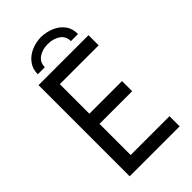

<svg xmlns="http://www.w3.org/2000/svg" viewBox="-268 -986 1072 1072"><g transform="rotate(-45 268.0 -450.0)"><path d="M84 0V-719.7H478.5V-639.6H171.9V-406.2H429.7V-326.2H171.9V-80.1H478.5V0ZM282.2 -900.4Q327.1 -898.9 363.8 -882.6Q400.4 -866.2 421.6 -836.4Q442.9 -806.6 441.4 -765.6H385.7Q385.7 -804.7 355.7 -825.2Q325.7 -845.7 282.2 -845.7Q239.7 -845.7 209.7 -825.2Q179.7 -804.7 179.7 -765.6H124Q124 -806.6 145.8 -836.4Q167.5 -866.2 203.4 -882.6Q239.3 -898.9 282.2 -900.4Z"/></g></svg>

Font: Reddit Sans
Style: Regular
Weight: 400
Designer: Stephen Hutchings
Foundry: Reddit
Version: Version 1.014